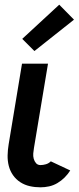

<svg xmlns="http://www.w3.org/2000/svg" viewBox="-20 -792 336 820"><path d="M153 8Q129 8 107 3Q85 -2 66.5 -14Q48 -26 35.5 -44Q23 -62 17.5 -83.5Q12 -105 12.5 -128.5Q13 -152 17 -176L74 -520H185L125 -160Q123 -148 122 -136.5Q121 -125 124 -114Q127 -103 134 -95Q141 -87 153 -87Q164 -87 176 -90.5Q188 -94 197 -103L280 -64Q270 -48 256 -34Q242 -20 225 -10Q208 0 189.5 4Q171 8 153 8ZM127 -574 75 -626 233 -772 296 -708Z"/></svg>

Font: Iosevka QP
Style: Bold Italic
Weight: 700
Italic angle: -9°
Designer: Belleve Invis
Foundry: Belleve Invis
Version: Version 20.0.0; ttfautohint (v1.8.4)